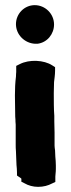

<svg xmlns="http://www.w3.org/2000/svg" viewBox="-20 -736 276 746"><path d="M38 -365C38 -346 39 -311 39 -293C39 -286 39 -281 40 -271C40 -267 40 -261 41 -252V-173C41 -165 41 -159 42 -148C42 -133 44 -109 44 -98V-96C45 -87 46 -74 46 -65V-54L62 -43C62 -43 63 -42 63 -41V-30L75 -24C90 -15 109 -10 128 -10C149 -10 167 -15 182 -23L195 -29V-50C195 -58 197 -66 197 -79V-93C197 -105 196 -116 195 -127L194 -150V-151C193 -159 192 -165 192 -170V-221C192 -235 191 -252 191 -264V-286C189 -309 189 -347 189 -374C189 -387 190 -402 190 -417C191 -427 194 -445 194 -461V-475L183 -482C151 -503 94 -506 57 -487L43 -480V-456C43 -453 42 -449 42 -438C39 -415 38 -390 38 -365ZM42 -642C42 -601 76 -568 116 -566H126C164 -571 190 -604 190 -641C190 -682 156 -716 115 -716C75 -716 42 -683 42 -642Z"/></svg>

Font: Hussar Pisanka
Style: Blk
Weight: 700
Designer: Robert Jablonski
Foundry: Cannot Into Space Fonts
Version: Version 1.070